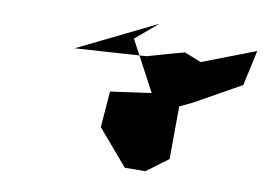

<svg xmlns="http://www.w3.org/2000/svg" viewBox="-33 -931 493 350"><g transform="rotate(5 214.0 -756.0)"><path d="M202 -860 243 -764 167 -760 156 -694 206 -624 244 -621 286 -647 295 -744 319 -753 408 -793 428 -857 327 -828 297 -843 269 -838 228 -830 96 -833 246 -891Z"/></g></svg>

Font: Hussar Lance
Style: ExBdObl
Weight: 700
Foundry: Cannot Into Space Fonts, PlusOne Fonts
Version: Version 2.270